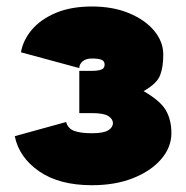

<svg xmlns="http://www.w3.org/2000/svg" viewBox="-20 -542 560 577"><path d="M256.3 -329.1Q274.9 -329.1 284.7 -333Q294.4 -336.9 294.4 -347.7Q294.4 -358.9 284.7 -362.5Q274.9 -366.2 256.3 -366.2Q238.3 -366.2 228.3 -357.7Q218.3 -349.1 218.3 -337.4L43 -384.8Q49.3 -421.4 75.7 -452.6Q102.1 -483.9 147.7 -503.2Q193.4 -522.5 256.3 -522.5Q319.3 -522.5 367.7 -502.4Q416 -482.4 443.4 -449.5Q470.7 -416.5 470.7 -377.9Q470.7 -340.8 461.2 -315.9Q451.7 -291 411.6 -268.1Q462.4 -238.8 478.8 -210Q495.1 -181.2 495.1 -141.6Q495.1 -99.6 464.6 -64Q434.1 -28.3 380.4 -6.8Q326.7 14.6 256.3 14.6Q157.7 14.6 97.4 -27.3Q37.1 -69.3 24.4 -132.8L178.7 -175.3Q184.1 -155.8 202.9 -148.7Q221.7 -141.6 256.3 -141.6Q291 -141.6 305.2 -150.4Q319.3 -159.2 319.3 -171.9Q319.3 -184.6 305.2 -193.4Q291 -202.1 256.3 -202.1H218.3V-329.1Z"/></svg>

Font: Giphurs Black
Style: Regular
Weight: 900
Version: Version 0.920; ttfautohint (v1.8.4.7-5d5b)